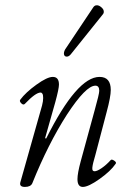

<svg xmlns="http://www.w3.org/2000/svg" viewBox="-20 -716 492 749"><path d="M255.9 -503.9Q248 -494.6 239.7 -495.1Q231.4 -495.6 229.7 -503.7Q228 -511.7 233.9 -522.9L344.2 -688Q348.6 -694.3 355.2 -695.3Q361.8 -696.3 367.9 -692.9Q374 -689.5 378.9 -684.3Q383.8 -679.2 384.8 -673.1Q385.7 -667 382.8 -662.1ZM77.1 13.2Q66.4 13.2 61.8 9Q57.1 4.9 59.1 -3.9L144 -304.2Q148.4 -321.3 148.4 -333.5Q148.4 -345.7 145.5 -350.3Q142.6 -355 138.2 -355Q119.1 -355 77.1 -311Q71.3 -304.7 63 -313Q54.7 -321.3 59.1 -327.1Q80.1 -355.5 122.1 -385.7Q164.1 -416 186 -416Q210 -416 210 -386.2Q210 -370.1 195.8 -317.9L155.8 -176.8L160.2 -175.8Q280.3 -416 368.2 -416Q412.1 -416 412.1 -365.2Q412.1 -338.4 396 -278.8L352.1 -111.8Q346.7 -93.3 344 -82.5Q341.3 -71.8 340.3 -63.2Q339.4 -54.7 341.6 -51.3Q343.8 -47.9 349.1 -47.9Q358.4 -47.9 376.5 -60.1Q394.5 -72.3 412.1 -91.8Q416 -95.7 425.8 -89.1Q435.5 -82.5 431.2 -77.1Q411.6 -48.3 368.2 -17.6Q324.7 13.2 303.2 13.2Q282.2 13.2 282.2 -17.1Q282.2 -40 294.9 -86.9L349.1 -285.2Q367.2 -349.6 367.2 -361.8Q367.2 -381.8 352.1 -381.8Q314.9 -381.8 241.2 -269Q167.5 -154.3 106 -1Q99.6 13.2 77.1 13.2Z"/></svg>

Font: Junicode SmCond Light
Style: Italic
Weight: 300
Width: 4
Italic angle: -11°
Designer: Peter S. Baker
Version: Version 2.206